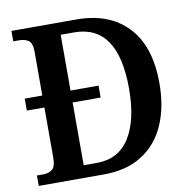

<svg xmlns="http://www.w3.org/2000/svg" viewBox="-80 -793 861 871"><g transform="rotate(-10 350.5 -357.0)"><path d="M29 0V-48H59Q83 -48 99.5 -60.5Q116 -73 116 -115V-346H35V-401H116V-602Q116 -643 99 -654.5Q82 -666 57 -666H29V-714H329Q479 -714 564 -624.5Q649 -535 649 -364Q649 -255 613 -173Q577 -91 505.5 -45.5Q434 0 329 0ZM307 -57Q407 -57 458 -138Q509 -219 509 -364Q509 -658 308 -658H246V-401H375V-346H246V-57Z"/></g></svg>

Font: Noto Serif SemiCondensed SemiBold
Style: Regular
Weight: 600
Width: 4
Designer: Monotype Design Team
Foundry: Monotype Imaging Inc.
Version: Version 2.013; ttfautohint (v1.8.4.7-5d5b)